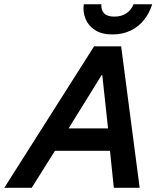

<svg xmlns="http://www.w3.org/2000/svg" viewBox="-78 -896 753 916"><path d="M-57.5 0 370.8 -675H500L588.3 0H465L446.7 -176.7H184.2L73.3 0ZM249.2 -283.3H437.5L410 -537.5H406.7ZM457.5 -731.7Q407.5 -731.7 375.4 -752.5Q343.3 -773.3 330 -806.2Q316.7 -839.2 321.7 -875.8H405.8Q403.3 -849.2 418.3 -832.9Q433.3 -816.7 467.5 -816.7Q501.7 -816.7 525.4 -832.9Q549.2 -849.2 559.2 -875.8H648.3Q635 -834.2 609.6 -801.7Q584.2 -769.2 545.8 -750.4Q507.5 -731.7 457.5 -731.7Z"/></svg>

Font: Funnel Sans SemiBold
Style: Italic
Weight: 600
Italic angle: -14.036°
Designer: NORD ID, Kristian Moeller
Foundry: Dicotype
Version: Version 1.000